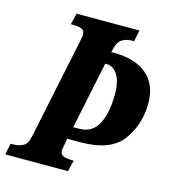

<svg xmlns="http://www.w3.org/2000/svg" viewBox="-127 -801 792 888"><g transform="rotate(15 269.0 -357.0)"><path d="M-9 -54H2Q32 -54 51.5 -65.5Q71 -77 78 -112L179 -596Q184 -621 184 -628Q184 -647 170 -653.5Q156 -660 128 -660H117L130 -714H431L420 -660H413Q383 -660 363 -647.5Q343 -635 335 -600L331 -584H344Q445 -584 501.5 -536.5Q558 -489 558 -399Q558 -299 502 -221.5Q446 -144 300 -144H238L232 -110Q228 -92 228 -86Q228 -67 243 -60.5Q258 -54 287 -54H293L280 0H-20ZM279 -203Q342 -203 370 -257Q398 -311 398 -399Q398 -462 377 -493.5Q356 -525 324 -525H318L251 -203Z"/></g></svg>

Font: Noto Serif CondExtraBold
Style: Italic
Weight: 800
Width: 3
Italic angle: -12°
Designer: Monotype Design Team
Foundry: Monotype Imaging Inc.
Version: Version 1.001